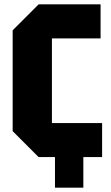

<svg xmlns="http://www.w3.org/2000/svg" viewBox="-20 -720 510 880"><path d="M38 -119V-581L157 -700H441V-544H218V-156H448V0H362V140H232V0H157Z"/></svg>

Font: Tektur SemiCondensed
Style: Bold
Weight: 700
Width: 4
Designer: Adam Jagosz
Foundry: Adam Jagosz
Version: Version 1.005;gftools[0.9.30]